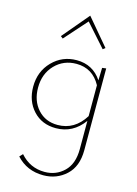

<svg xmlns="http://www.w3.org/2000/svg" viewBox="-142 -759 803 1123"><g transform="rotate(15 260.0 -197.5)"><path d="M260 -649 139 -513 125 -524 260 -684 395 -524 381 -513ZM406 -407 430 -410V85Q430 184 373 236.5Q316 289 235 289Q136 289 72 219L90 200Q149 268 238 268Q307 268 355 221.5Q403 175 403 86V-85Q338 4 235 4Q150 4 97.5 -53Q45 -110 45 -197Q45 -289 105 -350.5Q165 -412 252 -412Q350 -412 404 -331ZM240 -17Q343 -17 403 -114V-301Q354 -391 256 -391Q178 -391 126 -337Q74 -283 74 -199Q74 -119 120 -68Q166 -17 240 -17Z"/></g></svg>

Font: EauTestInfant Extralight
Style: Regular
Weight: 250
Designer: Christian Thalmann (Catharsis Fonts)
Version: Version 0.001;PS 000.001;hotconv 1.0.88;makeotf.lib2.5.64775